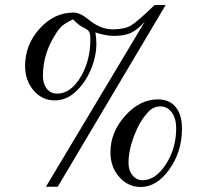

<svg xmlns="http://www.w3.org/2000/svg" viewBox="-20 -726 795 765"><path d="M705 -213Q705 -122 655 -51.5Q605 19 541 19Q490 19 455 -21Q420 -61 420 -119Q420 -199 478.5 -264.5Q537 -330 609 -330Q655 -330 680 -299.5Q705 -269 705 -213ZM682 -215Q682 -254 664.5 -278Q647 -302 619 -302Q590 -302 570 -279Q537 -244 514.5 -185.5Q492 -127 492 -76Q492 -47 508 -27.5Q524 -8 548 -8Q600 -8 641 -71.5Q682 -135 682 -215ZM640 -706 210 18H163L557 -640Q529 -608 502.5 -595.5Q476 -583 436 -583Q401 -583 360 -597Q364 -574 364 -553Q364 -501 342 -449Q320 -397 284 -363Q246 -326 198 -326Q148 -326 114 -365.5Q80 -405 80 -463Q80 -548 138 -612Q196 -676 273 -676Q299 -676 333 -648Q380 -609 429 -609Q475 -609 501 -624Q527 -639 596 -706ZM340 -569Q340 -591 335.5 -599Q331 -607 315 -615Q292 -626 271 -649Q240 -634 227 -622.5Q214 -611 199 -586Q151 -510 151 -423Q151 -392 166.5 -372.5Q182 -353 208 -353Q261 -353 300.5 -418Q340 -483 340 -569Z"/></svg>

Font: STIX
Style: Italic
Weight: 400
Italic angle: -16.33°
Designer: MicroPress Inc., with final additions and corrections provided by Coen Hoffman, Elsevier (retired)
Version: Version 1.1.1